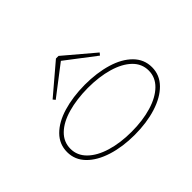

<svg xmlns="http://www.w3.org/2000/svg" viewBox="-146 -1046 1347 1347"><g transform="rotate(-45 527.5 -372.0)"><path d="M106 -237Q106 -315 161 -370.5Q216 -426 311.5 -454.5Q407 -483 527 -484Q647 -484 742.5 -455.5Q838 -427 893.5 -371Q949 -315 949 -237Q949 -160 893.5 -103.5Q838 -47 742 -17Q646 13 527 13Q409 13 313 -17Q217 -47 161.5 -103.5Q106 -160 106 -237ZM916 -237Q916 -305 865.5 -353.5Q815 -402 727 -427.5Q639 -453 527 -453Q415 -452 327 -427Q239 -402 189 -353.5Q139 -305 139 -237Q139 -170 189.5 -120.5Q240 -71 328 -44.5Q416 -18 527 -18Q638 -18 726.5 -44.5Q815 -71 865.5 -120.5Q916 -170 916 -237ZM295 -570 515 -757H541L762 -570L748 -553L528 -721L309 -553Z"/></g></svg>

Font: BioRhyme Expanded ExtraLight
Style: Regular
Weight: 275
Width: 7
Designer: Aoife Mooney
Foundry: Aoife Mooney Type
Version: Version 1.000